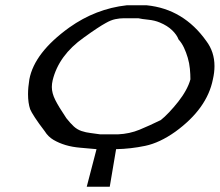

<svg xmlns="http://www.w3.org/2000/svg" viewBox="-20 -706 831 726"><path d="M535 -686Q674 -672 760 -551Q791 -510 791 -456Q791 -432 785 -406Q763 -295 643 -208Q584 -166 529 -154.5Q474 -143 419 -142L395 0H308L345 -142Q313 -145 283 -147.5Q253 -150 228 -157.5Q203 -165 182.5 -177Q162 -189 149 -210Q126 -240 112 -261.5Q98 -283 94 -293Q86 -317 86 -350Q86 -375 91 -406Q110 -507 242 -602Q342 -673 459 -686ZM448 -637Q433 -637 416 -633.5Q399 -630 380 -619Q367 -612 346.5 -598.5Q326 -585 297 -564Q202 -497 179 -402Q176 -389 176 -377Q176 -354 189 -328Q202 -302 231 -259Q246 -240 259 -228Q272 -216 288.5 -210.5Q305 -205 322.5 -203Q340 -201 359 -198H426Q470 -200 507.5 -215.5Q545 -231 588 -252Q602 -263 619.5 -281.5Q637 -300 654 -321.5Q671 -343 683 -365Q695 -387 700 -406Q700 -425 698 -446Q696 -467 690 -487.5Q684 -508 675.5 -526Q667 -544 655 -557Q649 -574 631 -591.5Q613 -609 584 -621Q565 -629 540.5 -631.5Q516 -634 503 -637Z"/></svg>

Font: New Athena Unicode
Style: Italic
Weight: 400
Designer: J. Rusten 1997; rev. by R. Hancock 2001, 2002, rev. by D. Mastronarde 2002-2019
Foundry: Society for Classical Studies (formerly American Philological Association)
Version: Version 5.008